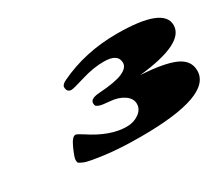

<svg xmlns="http://www.w3.org/2000/svg" viewBox="-79 -1069 864 751"><g transform="rotate(-30 353.0 -694.0)"><path d="M495.1 -892.1Q705.6 -892.1 705.6 -810.3Q705.6 -728.5 494.6 -706.1Q598.6 -700.2 647.7 -678.5Q696.8 -656.7 696.8 -609.9Q696.8 -496.1 377 -496.1Q284.7 -496.1 216.3 -505.1Q147.9 -514.2 131.8 -521.2Q115.7 -528.3 112.5 -531.2Q109.4 -534.2 109.4 -544.9Q109.4 -555.7 126.2 -593.3Q143.1 -630.9 157.7 -630.9Q164.6 -630.9 188.5 -615.2Q274.9 -557.6 348.6 -557.6Q380.4 -557.6 403.8 -574.2Q427.2 -590.8 427.2 -615.5Q427.2 -640.1 402.6 -657Q377.9 -673.8 341.6 -676.5Q305.2 -679.2 294.4 -683.6Q283.7 -688 281.7 -691.7Q279.8 -695.3 279.8 -703.1Q279.8 -723.6 323.2 -726.1Q397.5 -731 429 -745.4Q460.4 -759.8 460.4 -781.7Q460.4 -823.2 397 -823.2Q349.6 -823.2 296.4 -806.9Q243.2 -790.5 233.4 -790.5Q223.6 -790.5 218.3 -796.4Q212.9 -802.2 212.9 -813.7Q212.9 -825.2 233.4 -835Q352.1 -892.1 495.1 -892.1Z"/></g></svg>

Font: Sonsie One
Style: Regular
Weight: 400
Designer: Riccardo De Franceschi
Foundry: Sorkin Type Co
Version: Version 1.003